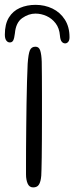

<svg xmlns="http://www.w3.org/2000/svg" viewBox="-56 -788 314 812"><path d="M84 4.5Q68 4.5 61 -11.5Q54 -27.5 54 -50.5Q54 -62 54 -91.5Q54 -121 54.2 -162.8Q54.5 -204.5 55 -252.5Q55.5 -300.5 56.2 -349.2Q57 -398 58.2 -442Q59.5 -486 61 -518.5Q64 -560.5 70.5 -575.5Q77 -590.5 94 -590.5Q109 -590.5 114.2 -574Q119.5 -557.5 120.5 -526.5Q121 -502.5 121.2 -464.8Q121.5 -427 121.5 -381.5Q121.5 -336 121.5 -289Q121.5 -242 121.2 -198.8Q121 -155.5 120.5 -122.2Q120 -89 119.5 -72Q119.5 -41.5 115.5 -25Q111.5 -8.5 104.2 -2Q97 4.5 84 4.5ZM-14.5 -608.5Q-23.5 -608.5 -29.5 -616.8Q-35.5 -625 -35.5 -641.5Q-35.5 -686 -18.5 -713.8Q-1.5 -741.5 28.2 -754.5Q58 -767.5 94.5 -767.5Q133 -767.5 165.8 -751.8Q198.5 -736 218.2 -705.2Q238 -674.5 238 -630.5Q238 -617.5 232.5 -611Q227 -604.5 219.5 -604.5Q211 -604.5 205 -611.8Q199 -619 197.5 -637.5Q195 -669 179.2 -689.5Q163.5 -710 140.8 -720.2Q118 -730.5 94 -730.5Q65 -730.5 38 -711.5Q11 -692.5 7 -647Q4.5 -626 0 -617.2Q-4.5 -608.5 -14.5 -608.5Z"/></svg>

Font: Gluten ExtraLight
Style: Regular
Weight: 250
Designer: Tyler Finck
Foundry: Etcetera Type Company
Version: Version 1.300